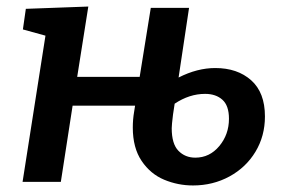

<svg xmlns="http://www.w3.org/2000/svg" viewBox="-20 -556 863 587"><path d="M790 -200Q790 -140 761 -92Q732 -44 681.5 -16.5Q631 11 570 11Q524 11 482 -6.5Q440 -24 413 -64Q386 -104 386 -166Q386 -191 390 -214L393 -233H202L166 0H49L119 -447L50 -466L59 -529L250 -536L216 -321H407L441 -532H558L526 -319Q583 -348 638 -348Q706 -348 748 -310.5Q790 -273 790 -200ZM680 -193Q680 -233 660 -251Q640 -269 607 -269Q559 -269 514 -239L509 -206Q505 -174 505 -164Q505 -116 525.5 -95Q546 -74 577 -74Q621 -74 650.5 -109.5Q680 -145 680 -193Z"/></svg>

Font: Bitter Pro SemiBold
Style: Italic
Weight: 600
Italic angle: -9°
Designer: Sol Matas, and Bitter project Authors
Foundry: Sol Matas
Version: Version 1.010